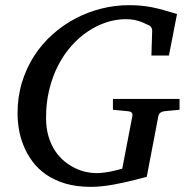

<svg xmlns="http://www.w3.org/2000/svg" viewBox="-20 -707 728 743"><path d="M618.2 -276.9Q608.4 -275.9 601.8 -271.7Q595.2 -267.6 592.8 -257.8L547.9 -22.9Q543 -21.5 530.8 -18.3Q518.6 -15.1 501.5 -10.7Q484.4 -6.3 463.6 -1.7Q442.9 2.9 420.4 7.1Q397.9 11.2 375.2 13.7Q352.5 16.1 332 16.1Q274.9 16.1 231.7 2.9Q188.5 -10.3 157 -32.5Q125.5 -54.7 104.5 -83.7Q83.5 -112.8 70.8 -144.5Q58.1 -176.3 53 -208Q47.9 -239.7 47.9 -268.1Q47.9 -332 64.9 -387.9Q82 -443.8 112.1 -490.5Q142.1 -537.1 182.9 -573.5Q223.6 -609.9 271.7 -635.3Q319.8 -660.6 372.6 -673.8Q425.3 -687 479 -687Q503.4 -687 524.7 -685.1Q545.9 -683.1 567.4 -679Q588.9 -674.8 612.5 -668.2Q636.2 -661.6 665 -652.8L633.8 -492.2H565.9L568.8 -584Q569.8 -595.2 564.5 -602.3Q559.1 -609.4 549.8 -611.8Q547.9 -612.3 541.5 -615.7Q535.2 -619.1 524.7 -623Q514.2 -627 499.5 -629.9Q484.9 -632.8 466.8 -632.8Q429.2 -632.8 391.8 -620.6Q354.5 -608.4 320.1 -585.4Q285.6 -562.5 256.1 -529.1Q226.6 -495.6 204.8 -453.4Q183.1 -411.1 170.7 -360.4Q158.2 -309.6 158.2 -252Q158.2 -211.4 167.5 -179.9Q176.8 -148.4 192.4 -124.5Q208 -100.6 228 -84Q248 -67.4 269.5 -56.9Q291 -46.4 312.5 -41.7Q334 -37.1 352.1 -37.1Q367.2 -37.1 382.6 -39.1Q397.9 -41 411.6 -43.9Q425.3 -46.9 436.3 -49.8Q447.3 -52.7 453.1 -54.2L492.2 -257.8Q493.7 -266.1 489.7 -271Q485.8 -275.9 472.2 -276.9L417 -282.2V-324.2H674.8V-282.2Z"/></svg>

Font: Charis SIL Am
Style: Italic
Weight: 400
Italic angle: -11°
Foundry: SIL International
Version: Version 5.000